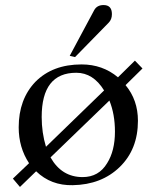

<svg xmlns="http://www.w3.org/2000/svg" viewBox="-20 -723 603 760"><path d="M514 -483 544 -452 477 -386Q526 -327 526 -245Q526 -132 454 -62Q382 8 268 10Q182 12 123 -45L59 17L31 -16L95 -77Q54 -139 54 -219Q54 -330 120 -399Q188 -468 303 -468Q386 -468 447 -417ZM162 -142 392 -365Q349 -435 282 -435Q145 -435 145 -260Q145 -198 162 -142ZM435 -202Q435 -271 413 -325L180 -100Q224 -22 307 -22Q371 -22 404 -77Q435 -126 435 -202ZM423 -667Q423 -646 410 -633L277 -497L256 -502L353 -683Q364 -703 390 -703Q423 -703 423 -667Z"/></svg>

Font: GFS Didot
Style: Regular
Weight: 400
Designer: Takis Katsoulidis and George D. Matthiopoulos
Foundry: Takis Katsoulidis and George D. Matthiopoulos
Version: Version 1.0